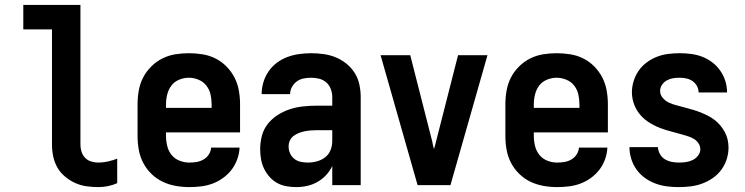

<svg xmlns="http://www.w3.org/2000/svg" viewBox="-20 -755 3040 783"><path d="M381 8Q401 8 420.5 4Q440 0 458 -8V-108Q440 -101 420.5 -96.5Q401 -92 381 -92Q366 -92 351.5 -96.5Q337 -101 327 -111.5Q317 -122 312.5 -136Q308 -150 308 -165V-735H75V-635H192V-165Q192 -141 197 -117Q202 -93 214 -72Q226 -51 245 -35Q264 -19 286 -9Q308 1 332 4.5Q356 8 381 8Z M752 8Q776 8 800.5 5Q825 2 847.5 -6.5Q870 -15 890 -29.5Q910 -44 924.5 -63Q939 -82 947.5 -105.5Q956 -129 957 -153H841Q840 -138 831.5 -125Q823 -112 810 -104.5Q797 -97 782 -94.5Q767 -92 752 -92Q732 -92 712.5 -99.5Q693 -107 680 -123Q667 -139 662 -159.5Q657 -180 657 -200V-215H959V-330Q959 -358 954 -386Q949 -414 936.5 -438.5Q924 -463 904 -483.5Q884 -504 859 -516.5Q834 -529 806 -533.5Q778 -538 750 -538Q722 -538 694.5 -533.5Q667 -529 642 -516.5Q617 -504 596.5 -483.5Q576 -463 563.5 -438.5Q551 -414 546 -386Q541 -358 541 -330V-200Q541 -172 546 -144Q551 -116 564 -91Q577 -66 597.5 -46Q618 -26 643 -14Q668 -2 696 3Q724 8 752 8ZM843 -315H657V-330Q657 -350 662 -370Q667 -390 679 -406Q691 -422 710.5 -430Q730 -438 750 -438Q770 -438 789.5 -430Q809 -422 821.5 -406Q834 -390 838.5 -370Q843 -350 843 -330Z M1188 8Q1211 8 1233 3Q1255 -2 1274.5 -13Q1294 -24 1309.5 -40.5Q1325 -57 1335 -78V0H1451V-360Q1451 -385 1445.5 -410.5Q1440 -436 1426.5 -457.5Q1413 -479 1392.5 -495.5Q1372 -512 1348.5 -521.5Q1325 -531 1299.5 -534.5Q1274 -538 1249 -538Q1224 -538 1199.5 -534.5Q1175 -531 1152 -522.5Q1129 -514 1109 -499Q1089 -484 1075 -463.5Q1061 -443 1054 -419Q1047 -395 1047 -371H1163Q1163 -386 1170.5 -400Q1178 -414 1190.5 -423Q1203 -432 1218 -435Q1233 -438 1249 -438Q1265 -438 1281.5 -434Q1298 -430 1310.5 -419Q1323 -408 1329 -392Q1335 -376 1335 -360V-324H1270Q1243 -324 1215.5 -321Q1188 -318 1162 -309.5Q1136 -301 1112.5 -286Q1089 -271 1072 -249.5Q1055 -228 1048 -201Q1041 -174 1041 -147Q1041 -126 1044.5 -106Q1048 -86 1056.5 -68Q1065 -50 1078.5 -34.5Q1092 -19 1110 -9Q1128 1 1148 4.5Q1168 8 1188 8ZM1235 -92Q1221 -92 1206.5 -95Q1192 -98 1180.5 -107Q1169 -116 1163 -129.5Q1157 -143 1157 -158Q1157 -170 1162 -181.5Q1167 -193 1177 -200.5Q1187 -208 1198.5 -212.5Q1210 -217 1222 -219.5Q1234 -222 1246 -223Q1258 -224 1270 -224H1335V-180Q1335 -161 1328 -143Q1321 -125 1306 -113.5Q1291 -102 1272.5 -97Q1254 -92 1235 -92Z M1683 0H1817L1968 -530H1848L1758 -177Q1756 -169 1754 -161.5Q1752 -154 1750 -147Q1748 -154 1746 -161.5Q1744 -169 1743 -177L1653 -530H1532Z M2252 8Q2276 8 2300.5 5Q2325 2 2347.5 -6.5Q2370 -15 2390 -29.5Q2410 -44 2424.5 -63Q2439 -82 2447.5 -105.5Q2456 -129 2457 -153H2341Q2340 -138 2331.5 -125Q2323 -112 2310 -104.5Q2297 -97 2282 -94.5Q2267 -92 2252 -92Q2232 -92 2212.5 -99.5Q2193 -107 2180 -123Q2167 -139 2162 -159.5Q2157 -180 2157 -200V-215H2459V-330Q2459 -358 2454 -386Q2449 -414 2436.5 -438.5Q2424 -463 2404 -483.5Q2384 -504 2359 -516.5Q2334 -529 2306 -533.5Q2278 -538 2250 -538Q2222 -538 2194.5 -533.5Q2167 -529 2142 -516.5Q2117 -504 2096.5 -483.5Q2076 -463 2063.5 -438.5Q2051 -414 2046 -386Q2041 -358 2041 -330V-200Q2041 -172 2046 -144Q2051 -116 2064 -91Q2077 -66 2097.5 -46Q2118 -26 2143 -14Q2168 -2 2196 3Q2224 8 2252 8ZM2343 -315H2157V-330Q2157 -350 2162 -370Q2167 -390 2179 -406Q2191 -422 2210.5 -430Q2230 -438 2250 -438Q2270 -438 2289.5 -430Q2309 -422 2321.5 -406Q2334 -390 2338.5 -370Q2343 -350 2343 -330Z M2748 8Q2773 8 2797 5Q2821 2 2844 -6.5Q2867 -15 2887 -29Q2907 -43 2921.5 -62.5Q2936 -82 2943.5 -105.5Q2951 -129 2951 -153Q2951 -169 2947.5 -185Q2944 -201 2936 -216Q2928 -231 2917.5 -243.5Q2907 -256 2894 -266Q2881 -276 2866 -283.5Q2851 -291 2836 -297Q2821 -303 2805 -307.5Q2789 -312 2773 -316.5Q2757 -321 2741 -325Q2725 -329 2710 -335.5Q2695 -342 2683.5 -355Q2672 -368 2672 -384Q2672 -398 2680 -409.5Q2688 -421 2700 -427.5Q2712 -434 2725 -436Q2738 -438 2752 -438Q2766 -438 2779.5 -435Q2793 -432 2804 -424.5Q2815 -417 2822 -404.5Q2829 -392 2829 -378H2945Q2945 -402 2938 -424.5Q2931 -447 2917.5 -466.5Q2904 -486 2885 -500.5Q2866 -515 2844 -523.5Q2822 -532 2798.5 -535Q2775 -538 2752 -538Q2728 -538 2704.5 -535Q2681 -532 2659 -523.5Q2637 -515 2617.5 -500.5Q2598 -486 2584.5 -466.5Q2571 -447 2564 -424Q2557 -401 2557 -378Q2557 -364 2560 -350Q2563 -336 2568.5 -323Q2574 -310 2582 -298.5Q2590 -287 2600 -277Q2610 -267 2622 -259Q2634 -251 2646.5 -244.5Q2659 -238 2672 -233Q2685 -228 2698.5 -224Q2712 -220 2725.5 -216.5Q2739 -213 2753 -209Q2767 -205 2780.5 -201Q2794 -197 2806.5 -190.5Q2819 -184 2827.5 -172Q2836 -160 2836 -146Q2836 -132 2826.5 -120Q2817 -108 2804 -102Q2791 -96 2777 -94Q2763 -92 2748 -92Q2734 -92 2719 -95Q2704 -98 2691.5 -105.5Q2679 -113 2671.5 -126.5Q2664 -140 2663 -155H2547Q2547 -130 2554.5 -106.5Q2562 -83 2576 -63.5Q2590 -44 2610 -29.5Q2630 -15 2653 -6.5Q2676 2 2700 5Q2724 8 2748 8Z"/></svg>

Font: Iosevka SS09
Style: Bold
Weight: 700
Monospace: yes
Designer: Belleve Invis
Foundry: Belleve Invis
Version: Version 5.2.1; ttfautohint (v1.8.3)